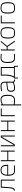

<svg xmlns="http://www.w3.org/2000/svg" viewBox="3024 -3572 779 6866"><g transform="rotate(-90 3413.0 -139.5)"><path d="M388 0V-468H171Q155 -203 137 -102Q128 -52 105 -26Q82 0 32 6L31 -29Q91 -38 104 -116Q120 -204 128 -378L135 -500H423V0Z M901 -30 931 -32 933 0Q821 9 748 9Q642 8 601 -55.5Q560 -119 560 -250Q560 -509 762 -509Q857 -509 904.5 -452Q952 -395 952 -269V-236H597Q597 -128 631 -75.5Q665 -23 744 -23Q823 -23 901 -30ZM597 -268H915Q915 -381 878.5 -429Q842 -477 762 -477Q597 -477 597 -268Z M1082 -500H1117V-266H1423V-500H1459V0H1423V-234H1117V0H1082Z M1964 0V-476H1958L1682 0H1615V-500H1651V-27H1656L1933 -500H2000V0Z M2156 -500H2191V-266H2497V-500H2533V0H2497V-234H2191V0H2156Z M2689 -500H2969V-468H2725V0H2689Z M3077 230V-500H3112V-458Q3141 -477 3193 -493Q3245 -509 3285 -509Q3375 -509 3415.5 -448Q3456 -387 3456 -252Q3456 -117 3407.5 -54Q3359 9 3244 9Q3176 9 3112 -5V230ZM3285 -477Q3247 -477 3203.5 -463.5Q3160 -450 3136 -437L3112 -424V-37Q3189 -23 3244 -23Q3340 -23 3379.5 -76.5Q3419 -130 3419 -252.5Q3419 -375 3385.5 -426Q3352 -477 3285 -477Z M3925 -353V-65Q3929 -29 4000 -23L3998 8Q3925 8 3895 -34Q3793 9 3693 9Q3631 9 3596.5 -28Q3562 -65 3562 -133.5Q3562 -202 3595 -238Q3628 -274 3700 -281L3890 -301V-353Q3890 -417 3862.5 -446Q3835 -475 3779 -475Q3722 -475 3621 -462L3590 -458L3587 -491Q3699 -509 3779 -509Q3925 -509 3925 -353ZM3704 -250Q3647 -244 3623 -217Q3599 -190 3599 -136Q3599 -82 3623.5 -52.5Q3648 -23 3692 -23Q3736 -23 3785 -33.5Q3834 -44 3862 -54L3890 -64V-269Z M4071 -31Q4100 -82 4121 -153Q4142 -224 4142 -308V-500H4449V-31H4493V112H4458V1H4074V112H4039V-31ZM4177 -301Q4177 -216 4158.5 -151.5Q4140 -87 4112 -31H4413V-468H4177Z M4798 -477Q4703 -477 4666.5 -429Q4630 -381 4630 -253.5Q4630 -126 4663 -74.5Q4696 -23 4798 -23L4918 -32L4920 0Q4836 9 4798 9Q4676 9 4634.5 -48.5Q4593 -106 4593 -252.5Q4593 -399 4639 -454Q4685 -509 4798 -509L4918 -499L4916 -467Q4836 -477 4798 -477Z M5076 0H5041V-500H5076V-289H5172L5344 -500H5386L5202 -274L5394 0H5352L5172 -257H5076Z M5513 -453Q5559 -509 5670 -509Q5781 -509 5827 -453Q5873 -397 5873 -251Q5873 -105 5832 -48Q5791 9 5670 9Q5549 9 5508 -48Q5467 -105 5467 -251Q5467 -397 5513 -453ZM5582 -35Q5614 -23 5670 -23Q5726 -23 5758.5 -34.5Q5791 -46 5808.5 -77.5Q5826 -109 5831 -148.5Q5836 -188 5836 -259Q5836 -385 5801 -431Q5766 -477 5670 -477Q5574 -477 5539 -431Q5504 -385 5504 -259Q5504 -188 5509 -148.5Q5514 -109 5531.5 -77.5Q5549 -46 5582 -35Z M6011 -500H6291V-468H6047V0H6011Z M6406 -453Q6452 -509 6563 -509Q6674 -509 6720 -453Q6766 -397 6766 -251Q6766 -105 6725 -48Q6684 9 6563 9Q6442 9 6401 -48Q6360 -105 6360 -251Q6360 -397 6406 -453ZM6475 -35Q6507 -23 6563 -23Q6619 -23 6651.5 -34.5Q6684 -46 6701.5 -77.5Q6719 -109 6724 -148.5Q6729 -188 6729 -259Q6729 -385 6694 -431Q6659 -477 6563 -477Q6467 -477 6432 -431Q6397 -385 6397 -259Q6397 -188 6402 -148.5Q6407 -109 6424.5 -77.5Q6442 -46 6475 -35Z"/></g></svg>

Font: Titillium Web[RUS by Daymarius]
Style: Regular
Weight: 200
Designer: Cyrillization by Daymarius
Foundry: Cyrillization by Daymarius
Version: Version 1.002 September 11, 2018